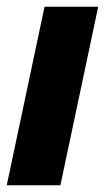

<svg xmlns="http://www.w3.org/2000/svg" viewBox="-27 -549 311 569"><path d="M-7 0 105 -529H264L152 0Z"/></svg>

Font: Red Hat Display Black
Style: Italic
Weight: 900
Italic angle: -12°
Designer: Pentagram, MCKL
Foundry: Pentagram, MCKL
Version: Version 1.023; ttfautohint (v1.8.3)